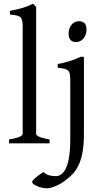

<svg xmlns="http://www.w3.org/2000/svg" viewBox="-20 -777 569 1041"><path d="M176 -51V-740L158 -757C119 -736 83 -728 34 -718V-698C91 -693 103 -688 103 -633V-51C103 -33 44 -23 29 -21V0H249V-21C237 -23 176 -33 176 -51ZM352 -596C352 -567 363 -549 393 -549C423 -549 449 -577 449 -616C449 -647 435 -662 408 -662C374 -662 352 -631 352 -596ZM361 -327V-21C361 150 314 178 283 178C254 178 233 172 216 156C193 169 154 199 154 210C154 222 195 244 235 244C256 244 303 228 342 195C383 163 435 116 435 -48V-469H417L387 -456C362 -446 323 -435 293 -430V-410C359 -402 361 -396 361 -327Z"/></svg>

Font: Temporarium
Style: Regular
Weight: 400
Version: Version 1.1